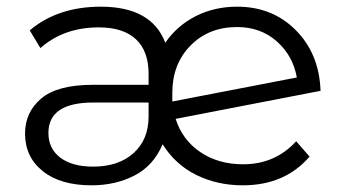

<svg xmlns="http://www.w3.org/2000/svg" viewBox="-20 -550 1027 575"><path d="M708 -58Q804 -58 867 -127L907 -81Q833 5 707 5Q631 5 568 -26Q505 -57 467 -118Q440 -54 383 -24.5Q326 5 254 5Q161 5 108 -37.5Q55 -80 55 -150Q55 -214 103.5 -255Q152 -296 258 -296H425V-329Q425 -397 387 -432.5Q349 -468 276 -468Q171 -468 101 -406L69 -459Q153 -530 282 -530Q434 -530 475 -422Q510 -473 566 -501.5Q622 -530 690 -530Q796 -530 866 -459.5Q936 -389 940 -278L506 -194Q526 -131 580 -94.5Q634 -58 708 -58ZM496 -272V-260V-246L869 -318Q857 -384 808.5 -426.5Q760 -469 690 -469Q605 -469 550.5 -413.5Q496 -358 496 -272ZM259 -51Q335 -51 380 -91.5Q425 -132 425 -201V-243H260Q125 -243 125 -152Q125 -105 160.5 -78Q196 -51 259 -51Z"/></svg>

Font: Montserrat Alternates
Style: Regular
Weight: 400
Designer: Julieta Ulanovsky
Foundry: Julieta Ulanovsky
Version: Version 7.200;PS 007.200;hotconv 1.0.88;makeotf.lib2.5.64775